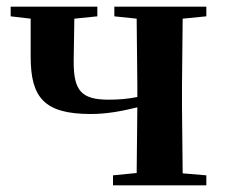

<svg xmlns="http://www.w3.org/2000/svg" viewBox="-20 -556 676 576"><path d="M323 -507 390 -500 392 -301V-265C362 -259 336 -257 306 -257C224 -257 201 -284 201 -371L203 -500L272 -507V-536H12V-507L72 -500V-386C72 -264 112 -214 252 -214C302 -214 347 -223 392 -234L390 -37L319 -30V0H599V-30L528 -36L526 -235V-301L528 -500L599 -507V-536H323Z"/></svg>

Font: Noto Serif KR
Style: Bold
Weight: 700
Designer: Ryoko NISHIZUKA 西塚涼子 (kana & ideographs); Frank Grießhammer (Latin, Greek & Cyrillic); Wenlong ZHANG 张文龙 (bopomofo); San
Foundry: Adobe
Version: Version 2.001;hotconv 1.1.0;makeotfexe 2.6.0